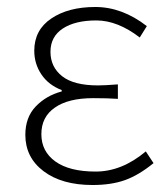

<svg xmlns="http://www.w3.org/2000/svg" viewBox="-20 -512 475 544"><path d="M242.2 12.2Q155.3 12.2 103.5 -26.9Q51.8 -65.9 51.8 -129.9Q51.8 -179.7 81.3 -210.4Q110.8 -241.2 154.8 -252.9V-256.8Q117.7 -271 97.4 -301Q77.1 -331.1 77.1 -368.2Q77.1 -427.2 125.5 -459.7Q173.8 -492.2 250 -492.2Q326.2 -492.2 396 -438L376 -405.8Q313 -454.1 252.9 -454.1Q192.9 -454.1 158 -431.2Q123 -408.2 123 -365.2Q123 -322.3 156 -296.1Q189 -270 257.8 -270Q275.9 -270 314 -272.9V-231.9Q286.1 -233.9 244.1 -233.9Q173.3 -233.9 135.3 -207Q97.2 -180.7 97.2 -131.8Q97.2 -83 137 -54.4Q176.8 -25.9 251 -25.9Q325.2 -25.9 393.1 -83L415 -49.8Q373 -15.6 334.2 -1.7Q295.4 12.2 242.2 12.2Z"/></svg>

Font: SourceSansPro-Light
Style: Regular
Weight: 300
Designer: Paul D. Hunt
Foundry: Adobe Systems Incorporated
Version: Version 2.020;PS 2.0;hotconv 1.0.86;makeotf.lib2.5.63406